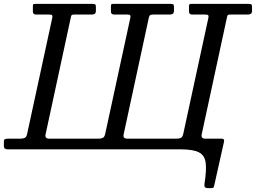

<svg xmlns="http://www.w3.org/2000/svg" viewBox="-57 -770 1320 990"><path d="M307.5 -677 178 -77Q173 -55 197 -55H451.5Q464.5 -55 473.2 -59.2Q482 -63.5 485.5 -80L615 -678Q617 -687.5 614.2 -691.2Q611.5 -695 600 -695H532Q515 -695 515 -710V-737Q515 -747 518.2 -748.5Q521.5 -750 530 -750H822Q833.5 -750 836.8 -747.2Q840 -744.5 840 -733V-716Q840 -703 834.2 -699Q828.5 -695 819 -695H734Q722 -695 717.2 -692Q712.5 -689 710 -677L580.5 -77Q575.5 -55 599.5 -55H854Q867 -55 875.8 -59.2Q884.5 -63.5 888 -80L1017.5 -678Q1019.5 -687.5 1016.8 -691.2Q1014 -695 1002.5 -695H934.5Q917.5 -695 917.5 -710V-737Q917.5 -747 920.8 -748.5Q924 -750 932.5 -750H1224.5Q1236 -750 1239.2 -747.2Q1242.5 -744.5 1242.5 -733V-716Q1242.5 -703 1236.8 -699Q1231 -695 1221.5 -695H1131.5Q1119.5 -695 1117.2 -692Q1115 -689 1112.5 -677L983 -77Q978 -55 1002 -55H1087Q1101.5 -55 1098 -39L1048 184.5Q1046 195 1043.2 197.5Q1040.5 200 1029 200H1017Q1003 200 999.2 194.2Q995.5 188.5 997.5 176.5Q1008.5 107.5 1003.5 69Q998.5 30.5 968.2 15.2Q938 0 873 0H-17Q-37 0 -37 -16V-41Q-37 -49 -32.5 -52Q-28 -55 -14 -55H49Q62 -55 70.8 -59.2Q79.5 -63.5 83 -80L212.5 -678Q214.5 -687.5 211.8 -691.2Q209 -695 197.5 -695H129.5Q112.5 -695 112.5 -710V-737Q112.5 -747 115.8 -748.5Q119 -750 127.5 -750H419.5Q431 -750 434.2 -747.2Q437.5 -744.5 437.5 -733V-716Q437.5 -703 431.8 -699Q426 -695 416.5 -695H326.5Q314.5 -695 312.2 -692Q310 -689 307.5 -677Z"/></svg>

Font: Besley
Style: Italic
Weight: 400
Italic angle: -13°
Designer: Owen Earl
Foundry: indestructible type*
Version: Version 4.000; ttfautohint (v1.8.4.7-5d5b)